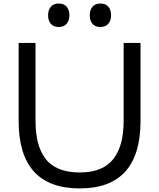

<svg xmlns="http://www.w3.org/2000/svg" viewBox="-20 -1052 897 1082"><path d="M772 -810.1V-371.1Q772 9.8 429.2 9.8Q85 9.8 85 -371.1V-810.1H180.2V-372.1Q180.2 -302.2 193.4 -250Q206.5 -197.8 235.4 -158.9Q264.2 -120.1 312.7 -100.1Q361.3 -80.1 429.2 -80.1Q496.1 -80.1 544.2 -100.1Q592.3 -120.1 621.1 -158.9Q649.9 -197.8 663.3 -250.2Q676.8 -302.7 676.8 -372.1V-810.1ZM371.1 -965.8Q371.1 -936 355.5 -918Q339.8 -899.9 311 -899.9Q281.7 -899.9 266.4 -917.7Q251 -935.5 251 -965.8Q251 -996.1 266.6 -1014.2Q282.2 -1032.2 311 -1032.2Q340.3 -1032.2 355.7 -1014.2Q371.1 -996.1 371.1 -965.8ZM606 -965.8Q606 -936 590.3 -918Q574.7 -899.9 545.9 -899.9Q516.6 -899.9 501.2 -917.7Q485.8 -935.5 485.8 -965.8Q485.8 -996.1 501.5 -1014.2Q517.1 -1032.2 545.9 -1032.2Q575.2 -1032.2 590.6 -1014.2Q606 -996.1 606 -965.8Z"/></svg>

Font: Sinkin Sans 400 Regular
Style: Regular
Weight: 400
Designer: Keith Bates
Foundry: K-Type
Version: Sinkin Sans (version 1.0)  by Keith Bates   •   © 2014   www